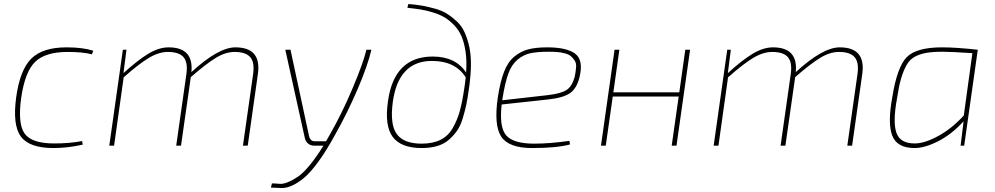

<svg xmlns="http://www.w3.org/2000/svg" viewBox="-20 -729 4980 961"><path d="M391 -23 394 -5Q318 12 248 12Q127 12 84.5 -45.5Q42 -103 61 -242Q80 -380 137 -436Q194 -492 313 -492Q395 -492 447 -475L440 -457Q396 -469 318 -469Q207 -469 156 -419.5Q105 -370 86 -239Q68 -108 104 -59.5Q140 -11 250 -11Q330 -11 391 -23Z M613 -480 598 -363Q668 -427 721.5 -459.5Q775 -492 824 -492Q950 -492 938 -368Q1073 -492 1158 -492Q1289 -492 1271 -360L1220 0H1196L1247 -359Q1255 -417 1232.5 -443Q1210 -469 1154 -469Q1109 -469 1060.5 -439.5Q1012 -410 935 -343L886 0H862L913 -359Q921 -417 898.5 -443Q876 -469 820 -469Q775 -469 725.5 -439.5Q676 -410 599 -342L551 0H527L595 -480Z M1814 -480H1839Q1820 -399 1769 -280.5Q1718 -162 1658 -56Q1615 23 1575.5 77.5Q1536 132 1505 158.5Q1474 185 1444 199Q1414 213 1388.5 212Q1363 211 1336 210L1341 189Q1360 189 1378 191Q1396 193 1420.5 183Q1445 173 1471 155.5Q1497 138 1530 98Q1563 58 1599 0H1552Q1535 0 1522.5 -10Q1510 -20 1506 -37L1408 -480H1434L1527 -47Q1534 -20 1559 -22H1612L1633 -59Q1693 -164 1746 -290Q1799 -416 1814 -480Z M2019 -690 2024 -709Q2063 -706 2093.5 -700.5Q2124 -695 2158 -685.5Q2192 -676 2217.5 -660Q2243 -644 2267 -621.5Q2291 -599 2305.5 -567Q2320 -535 2329 -494Q2338 -453 2337 -398Q2336 -343 2326 -277Q2320 -234 2313.5 -203.5Q2307 -173 2296 -136.5Q2285 -100 2268.5 -76Q2252 -52 2228 -30.5Q2204 -9 2169.5 1.5Q2135 12 2091 12Q1987 12 1945.5 -44Q1904 -100 1922 -223Q1953 -446 2146 -446Q2260 -446 2313 -366Q2317 -423 2310.5 -468.5Q2304 -514 2290.5 -546Q2277 -578 2253.5 -602.5Q2230 -627 2206 -641.5Q2182 -656 2148 -666.5Q2114 -677 2085.5 -681.5Q2057 -686 2019 -690ZM2090 -10Q2146 -10 2184.5 -29Q2223 -48 2246 -88Q2269 -128 2281.5 -173.5Q2294 -219 2304 -288Q2307 -304 2311 -342Q2259 -424 2142 -424Q1974 -424 1946 -218Q1931 -106 1966 -58Q2001 -10 2090 -10Z M2830 -24 2833 -6Q2766 12 2644 12Q2526 12 2488.5 -45.5Q2451 -103 2472 -244Q2484 -321 2503 -370Q2522 -419 2554 -445.5Q2586 -472 2624 -482Q2662 -492 2720 -492Q2816 -492 2858.5 -460.5Q2901 -429 2881 -344Q2867 -286 2832.5 -262.5Q2798 -239 2722 -231L2491 -206Q2478 -92 2514 -51Q2550 -10 2654 -10Q2732 -10 2830 -24ZM2494 -227 2723 -253Q2790 -261 2817 -279.5Q2844 -298 2857 -346Q2862 -373 2863.5 -393Q2865 -413 2856 -426.5Q2847 -440 2836.5 -448.5Q2826 -457 2807 -462Q2788 -467 2770 -468.5Q2752 -470 2727 -470Q2669 -470 2634.5 -462.5Q2600 -455 2570.5 -430.5Q2541 -406 2524.5 -361Q2508 -316 2496 -241Z M3434 -480 3366 0H3342L3377 -246H3047L3012 0H2988L3056 -480H3080L3050 -267H3380L3410 -480Z M3638 -480 3623 -363Q3693 -427 3746.5 -459.5Q3800 -492 3849 -492Q3975 -492 3963 -368Q4098 -492 4183 -492Q4314 -492 4296 -360L4245 0H4221L4272 -359Q4280 -417 4257.5 -443Q4235 -469 4179 -469Q4134 -469 4085.5 -439.5Q4037 -410 3960 -343L3911 0H3887L3938 -359Q3946 -417 3923.5 -443Q3901 -469 3845 -469Q3800 -469 3750.5 -439.5Q3701 -410 3624 -342L3576 0H3552L3620 -480Z M4788 0 4803 -122Q4744 -57 4676.5 -22.5Q4609 12 4558 12Q4470 12 4446 -50Q4422 -112 4446 -242Q4470 -393 4518 -442.5Q4566 -492 4695 -492Q4766 -492 4874 -480L4806 0ZM4804 -151 4847 -463Q4738 -470 4698 -470Q4647 -470 4614.5 -464Q4582 -458 4557 -444Q4532 -430 4516.5 -401.5Q4501 -373 4490 -335.5Q4479 -298 4470 -238Q4448 -119 4466.5 -65Q4485 -11 4558 -11Q4608 -11 4676.5 -48.5Q4745 -86 4804 -151Z"/></svg>

Font: Ezarion Thin
Style: Italic
Weight: 250
Italic angle: -8°
Designer: Natanael Gama
Version: Version 1.001;PS 001.001;hotconv 1.0.70;makeotf.lib2.5.58329